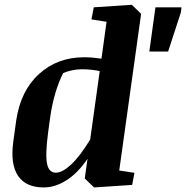

<svg xmlns="http://www.w3.org/2000/svg" viewBox="-20 -783 789 813"><path d="M377 -752 538.1 -762.7 577.6 -724.6 484.9 -61 549.3 -51.3 539.6 0 378.4 10.7 338.9 -27.3 350.6 -110.8Q310.1 -50.8 262 -20Q213.9 10.7 165 10.7Q90.3 10.7 56.9 -37.8Q23.4 -86.4 36.1 -182.1L48.8 -273.9Q67.4 -398.9 145.3 -469.7Q223.1 -540.5 335.9 -540.5Q353 -540.5 371.1 -539.1Q389.2 -537.6 409.7 -534.7L431.2 -690.9L367.2 -700.7ZM184.1 -225.1Q171.4 -129.4 179 -90.6Q186.5 -51.8 216.8 -51.8Q244.1 -51.8 281.2 -86.4Q318.4 -121.1 361.8 -191.9L402.3 -481.9Q390.1 -484.9 369.9 -487.3Q349.6 -489.7 326.7 -489.7Q306.6 -489.7 285.4 -485.4Q264.2 -481 247.6 -473.6Q229 -437.5 214.8 -390.1Q200.7 -342.8 192.9 -289.1ZM638.2 -752H748.5L746.1 -731.4L691.9 -564.9H612.3Z"/></svg>

Font: Noticia Text
Style: Bold Italic
Weight: 700
Italic angle: -8°
Designer: JM Sole
Foundry: JM Sole
Version: Version 1.003